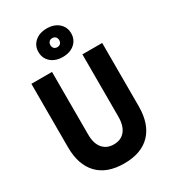

<svg xmlns="http://www.w3.org/2000/svg" viewBox="-257 -1214 1213 1362"><g transform="rotate(-30 350.0 -533.5)"><path d="M60 -800H229V-286Q229 -214 262 -174.5Q295 -135 353 -135Q413 -135 445.5 -175.5Q478 -216 478 -290V-800H640V-281Q640 -137 565.5 -59Q491 19 350 19Q209 19 134.5 -59Q60 -137 60 -281ZM350 -853Q290 -853 253 -885.5Q216 -918 216 -970Q216 -1021 253 -1053.5Q290 -1086 350 -1086Q410 -1086 447 -1053.5Q484 -1021 484 -970Q484 -918 447 -885.5Q410 -853 350 -853ZM350 -933Q366 -933 376 -943Q386 -953 386 -969Q386 -987 376 -997Q366 -1007 350 -1007Q334 -1007 324 -997Q314 -987 314 -970Q314 -953 324 -943Q334 -933 350 -933Z"/></g></svg>

Font: Martian Mono
Style: Bold
Weight: 700
Designer: Roman Shamin
Foundry: Evil Martians
Version: Version 1.000